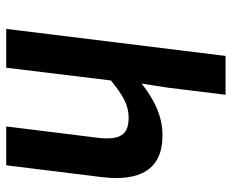

<svg xmlns="http://www.w3.org/2000/svg" viewBox="-84 -662 746 618"><g transform="rotate(90 289.0 -353.0)"><path d="M198 0 239 -337C285 -374 316 -394 359 -394C412 -394 433 -369 423 -291L387 0H512L550 -307C565 -430 526 -503 416 -503C349 -503 297 -473 249 -436L262 -519L285 -706H160L73 0Z"/></g></svg>

Font: Falling Sky
Style: MedObl
Weight: 500
Designer: Paul D. Hunt
Foundry: Adobe Systems Incorporated
Version: Version 1.02